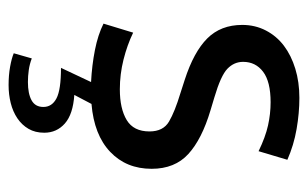

<svg xmlns="http://www.w3.org/2000/svg" viewBox="-155 -362 717 447"><g transform="rotate(90 203.5 -138.5)"><path d="M332 -382Q299 -398 272 -404Q245 -410 218 -410Q170 -410 147 -392.5Q124 -375 124 -346Q124 -325 140 -309.5Q156 -294 207 -279L237 -270Q304 -250 338.5 -218.5Q373 -187 373 -133Q373 -74 333.5 -36.5Q294 1 222 7L201 47Q246 50 267.5 69Q289 88 289 117Q289 138 280 153.5Q271 169 255.5 179.5Q240 190 220 195Q200 200 178 200Q155 200 135.5 196.5Q116 193 104 188L116 146Q129 151 143 153Q157 155 171 155Q198 155 213.5 146.5Q229 138 229 119Q229 99 209 88.5Q189 78 138 78L171 8Q132 6 96.5 -1Q61 -8 35 -21L56 -90Q85 -76 119 -67.5Q153 -59 188 -59Q233 -59 259.5 -75Q286 -91 286 -128Q286 -160 263 -173.5Q240 -187 197 -200L166 -210Q101 -231 69.5 -262.5Q38 -294 38 -344Q38 -374 51 -399Q64 -424 86.5 -441Q109 -458 140 -467.5Q171 -477 208 -477Q243 -477 280.5 -470.5Q318 -464 352 -449Z"/></g></svg>

Font: Mukta Mahee
Style: Regular
Weight: 400
Designer: Shuchita Grover, Noopur Datye, Girish Dalvi, Yashodeep Gholap
Foundry: Ek Type
Version: Version 2.538;PS 1.000;hotconv 16.6.51;makeotf.lib2.5.65220;